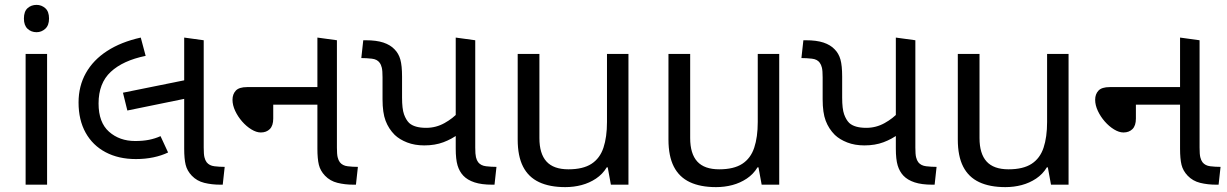

<svg xmlns="http://www.w3.org/2000/svg" viewBox="-20 -757 5031 787"><path d="M173 -536V0H85V-536ZM130 -737Q150 -737 165.5 -723.5Q181 -710 181 -681Q181 -653 165.5 -639Q150 -625 130 -625Q108 -625 93 -639Q78 -653 78 -681Q78 -710 93 -723.5Q108 -737 130 -737Z M537 -105Q466 -105 413 -133Q360 -161 331 -213Q302 -265 302 -337Q302 -404 332 -457.5Q362 -511 419 -548Q476 -585 557 -603L577 -528Q484 -509 434 -462.5Q384 -416 384 -333Q384 -255 427 -217Q470 -179 534 -179Q566 -179 591 -184Q616 -189 638 -199L669 -132Q642 -119 608.5 -112Q575 -105 537 -105ZM502 -304 484 -377 751 -431V-355ZM883 0Q848 0 817.5 -7.5Q787 -15 766 -37Q747 -57 741 -81.5Q735 -106 735 -148V-603L815 -592V-152Q815 -125 818 -112.5Q821 -100 827 -92Q838 -78 859 -75.5Q880 -73 901 -73L893 0Z M1429 0Q1394 0 1363.5 -7.5Q1333 -15 1312 -37Q1293 -57 1287 -81.5Q1281 -106 1281 -148V-603L1361 -592V-152Q1361 -125 1364 -112.5Q1367 -100 1373 -92Q1384 -78 1405 -75.5Q1426 -73 1447 -73L1439 0ZM1049 -214Q1031 -214 1010.5 -226.5Q990 -239 972.5 -259Q955 -279 944 -302.5Q933 -326 933 -348Q933 -371 946.5 -385.5Q960 -400 993 -400H1317V-328H1100V-271Q1100 -242 1086 -228Q1072 -214 1049 -214Z M1719 -161Q1680 -161 1649 -173Q1618 -185 1598 -204Q1573 -229 1560.5 -262Q1548 -295 1548 -350V-440Q1548 -467 1545 -479.5Q1542 -492 1536 -500Q1526 -514 1504 -516.5Q1482 -519 1461 -519L1469 -592H1479Q1523 -592 1551.5 -582.5Q1580 -573 1597 -555Q1614 -538 1621 -513Q1628 -488 1628 -443V-357Q1628 -311 1636 -288.5Q1644 -266 1657 -253Q1668 -243 1685.5 -238Q1703 -233 1727 -233Q1767 -233 1802 -252.5Q1837 -272 1860 -298V-208Q1832 -187 1797.5 -174Q1763 -161 1719 -161ZM1997 0Q1954 0 1925 -9.5Q1896 -19 1879 -37Q1863 -54 1855.5 -79Q1848 -104 1848 -148V-603L1928 -592V-152Q1928 -125 1931 -112.5Q1934 -100 1940 -92Q1951 -78 1972.5 -75.5Q1994 -73 2015 -73L2007 0Z M2556 -536V0H2484L2471 -71H2467Q2450 -43 2423 -25Q2396 -7 2364 1.5Q2332 10 2297 10Q2233 10 2189.5 -10.5Q2146 -31 2124 -74Q2102 -117 2102 -185V-536H2191V-191Q2191 -127 2220 -95Q2249 -63 2310 -63Q2370 -63 2404.5 -85.5Q2439 -108 2453.5 -151.5Q2468 -195 2468 -257V-536Z M3174 -536V0H3102L3089 -71H3085Q3068 -43 3041 -25Q3014 -7 2982 1.5Q2950 10 2915 10Q2851 10 2807.5 -10.5Q2764 -31 2742 -74Q2720 -117 2720 -185V-536H2809V-191Q2809 -127 2838 -95Q2867 -63 2928 -63Q2988 -63 3022.5 -85.5Q3057 -108 3071.5 -151.5Q3086 -195 3086 -257V-536Z M3523 -161Q3484 -161 3453 -173Q3422 -185 3402 -204Q3377 -229 3364.5 -262Q3352 -295 3352 -350V-440Q3352 -467 3349 -479.5Q3346 -492 3340 -500Q3330 -514 3308 -516.5Q3286 -519 3265 -519L3273 -592H3283Q3327 -592 3355.5 -582.5Q3384 -573 3401 -555Q3418 -538 3425 -513Q3432 -488 3432 -443V-357Q3432 -311 3440 -288.5Q3448 -266 3461 -253Q3472 -243 3489.5 -238Q3507 -233 3531 -233Q3571 -233 3606 -252.5Q3641 -272 3664 -298V-208Q3636 -187 3601.5 -174Q3567 -161 3523 -161ZM3801 0Q3758 0 3729 -9.5Q3700 -19 3683 -37Q3667 -54 3659.5 -79Q3652 -104 3652 -148V-603L3732 -592V-152Q3732 -125 3735 -112.5Q3738 -100 3744 -92Q3755 -78 3776.5 -75.5Q3798 -73 3819 -73L3811 0Z M4360 -536V0H4288L4275 -71H4271Q4254 -43 4227 -25Q4200 -7 4168 1.5Q4136 10 4101 10Q4037 10 3993.5 -10.5Q3950 -31 3928 -74Q3906 -117 3906 -185V-536H3995V-191Q3995 -127 4024 -95Q4053 -63 4114 -63Q4174 -63 4208.5 -85.5Q4243 -108 4257.5 -151.5Q4272 -195 4272 -257V-536Z M4965 0Q4930 0 4899.5 -7.5Q4869 -15 4848 -37Q4829 -57 4823 -81.5Q4817 -106 4817 -148V-603L4897 -592V-152Q4897 -125 4900 -112.5Q4903 -100 4909 -92Q4920 -78 4941 -75.5Q4962 -73 4983 -73L4975 0ZM4585 -214Q4567 -214 4546.5 -226.5Q4526 -239 4508.5 -259Q4491 -279 4480 -302.5Q4469 -326 4469 -348Q4469 -371 4482.5 -385.5Q4496 -400 4529 -400H4853V-328H4636V-271Q4636 -242 4622 -228Q4608 -214 4585 -214Z"/></svg>

Font: hexguzrati15
Style: Regular
Weight: 400
Designer: Jelle Bosma - Monotype Design Team
Foundry: Monotype Imaging Inc.
Version: Version 2.006